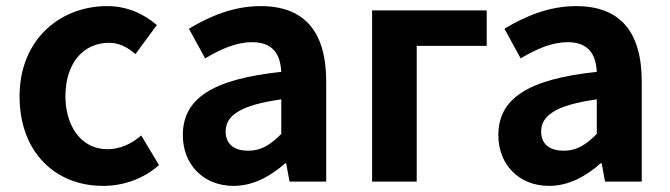

<svg xmlns="http://www.w3.org/2000/svg" viewBox="-20 -594 2190 628"><path d="M317 14C381 14 447 -7 500 -54L442 -151C411 -124 373 -106 333 -106C236 -106 194 -194 194 -279C194 -387 252 -454 337 -454C369 -454 395 -441 423 -417L493 -512C452 -547 399 -574 330 -574C178 -574 44 -466 44 -279C44 -95 162 14 317 14Z M744 14C808 14 864 -17 913 -60H916L927 0H1047V-327C1047 -492 975 -574 832 -574C744 -574 666 -541 598 -500L651 -403C703 -434 753 -456 805 -456C874 -456 897 -415 900 -359C675 -335 578 -272 578 -152C578 -57 644 14 744 14ZM792 -101C749 -101 718 -120 718 -164C718 -215 764 -250 900 -269V-156C865 -121 835 -101 792 -101Z M1572 -560H1197V0H1343V-444H1572Z M1776 14C1840 14 1896 -17 1945 -60H1948L1959 0H2079V-327C2079 -492 2007 -574 1864 -574C1776 -574 1698 -541 1630 -500L1683 -403C1735 -434 1785 -456 1837 -456C1906 -456 1929 -415 1932 -359C1707 -335 1610 -272 1610 -152C1610 -57 1676 14 1776 14ZM1824 -101C1781 -101 1750 -120 1750 -164C1750 -215 1796 -250 1932 -269V-156C1897 -121 1867 -101 1824 -101Z"/></svg>

Font: Spoqa Han Sans Neo Bold
Style: Bold
Weight: 700
Designer: [Spoqa Han Sans Neo] Dong-huui Kim  Younghwa Kang  Yujin Lee  [Noto Sans] Ryoko NISHIZUKA  (kana & ideographs); Paul D. 
Foundry: Spoqa (http://www.spoqa-han-sans.com)
Version: Version 1.100;hotconv 1.0.109;makeotfexe 2.5.65596